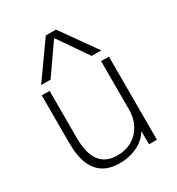

<svg xmlns="http://www.w3.org/2000/svg" viewBox="-188 -910 961 1040"><g transform="rotate(-30 292.5 -390.0)"><path d="M257 10Q166 10 120 -47.5Q74 -105 74 -220V-520H123V-227Q123 -129 159 -81Q195 -33 267 -33Q320 -33 360 -56.5Q400 -80 422.5 -121.5Q445 -163 445 -217V-520H494V0H445L444 -84H445Q420 -40 369.5 -15Q319 10 257 10ZM99 -570 255 -790H319L475 -570H415L288 -754H286L158 -570Z"/></g></svg>

Font: M PLUS 2 Thin Light
Style: Regular
Weight: 300
Version: Version 1.001